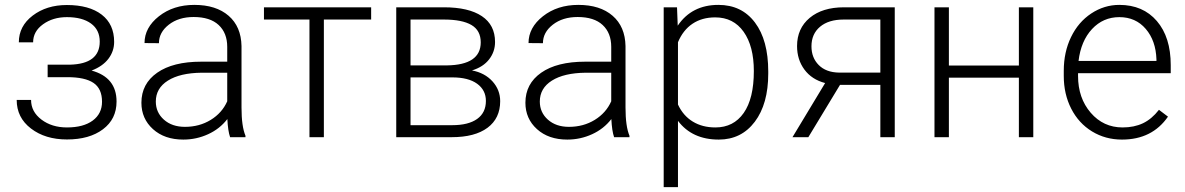

<svg xmlns="http://www.w3.org/2000/svg" viewBox="-20 -558 4820 781"><path d="M385.7 -388.7Q385.7 -436.5 350.1 -462.4Q314.5 -488.3 252 -488.3Q195.3 -488.3 155 -459.2Q114.7 -430.2 114.7 -385.7H56.6Q56.6 -451.7 113 -494.6Q169.4 -537.6 252 -537.6Q342.8 -537.6 393.6 -498.5Q444.3 -459.5 444.3 -387.7Q444.3 -349.6 420.9 -318.8Q397.5 -288.1 352.5 -271Q454.1 -243.2 454.1 -145Q454.1 -73.7 398.9 -32.2Q343.8 9.3 252.4 9.3Q164.1 9.3 106 -35.2Q47.9 -79.6 47.9 -151.4H106.4Q106.4 -103.5 148.7 -71.5Q190.9 -39.6 252.4 -39.6Q319.3 -39.6 357.2 -67.6Q395 -95.7 395 -144Q395 -197.3 360.4 -220.7Q325.7 -244.1 254.4 -244.1H173.8V-294.9H264.2Q385.7 -297.9 385.7 -388.7Z M555.2 0ZM916 0Q907.2 -24.9 904.8 -73.7Q874 -33.7 826.4 -12Q778.8 9.8 725.6 9.8Q649.4 9.8 602.3 -32.7Q555.2 -75.2 555.2 -140.1Q555.2 -217.3 619.4 -262.2Q683.6 -307.1 798.3 -307.1H904.3V-367.2Q904.3 -423.8 869.4 -456.3Q834.5 -488.8 767.6 -488.8Q706.5 -488.8 666.5 -457.5Q626.5 -426.3 626.5 -382.3L567.9 -382.8Q567.9 -445.8 626.5 -491.9Q685.1 -538.1 770.5 -538.1Q858.9 -538.1 909.9 -493.9Q960.9 -449.7 962.4 -370.6V-120.6Q962.4 -43.9 978.5 -5.9V0ZM732.4 -42Q791 -42 837.2 -70.3Q883.3 -98.6 904.3 -146V-262.2H799.8Q712.4 -261.2 663.1 -230.2Q613.8 -199.2 613.8 -145Q613.8 -100.6 646.7 -71.3Q679.7 -42 732.4 -42Z M1489.7 -478.5H1297.4V0H1238.8V-478.5H1053.7V-528.3H1489.7Z M1591.8 0V-528.3H1785.6Q1886.2 -528.3 1939.9 -492.4Q1993.7 -456.5 1993.7 -387.2Q1993.7 -347.7 1969.7 -316.7Q1945.8 -285.6 1899.9 -271.5Q1951.7 -261.7 1983.2 -227.1Q2014.6 -192.4 2014.6 -146.5Q2014.6 -76.7 1963.1 -38.3Q1911.6 0 1817.4 0ZM1649.9 -243.2V-48.8H1819.3Q1885.3 -48.8 1920.9 -74.2Q1956.5 -99.6 1956.5 -147.5Q1956.5 -191.4 1920.9 -217.3Q1885.3 -243.2 1819.3 -243.2ZM1649.9 -292H1797.9Q1935.5 -293.9 1935.5 -385.7Q1935.5 -434.1 1897.7 -456.3Q1859.9 -478.5 1785.6 -478.5H1649.9Z M2117.2 0ZM2478 0Q2469.2 -24.9 2466.8 -73.7Q2436 -33.7 2388.4 -12Q2340.8 9.8 2287.6 9.8Q2211.4 9.8 2164.3 -32.7Q2117.2 -75.2 2117.2 -140.1Q2117.2 -217.3 2181.4 -262.2Q2245.6 -307.1 2360.4 -307.1H2466.3V-367.2Q2466.3 -423.8 2431.4 -456.3Q2396.5 -488.8 2329.6 -488.8Q2268.6 -488.8 2228.5 -457.5Q2188.5 -426.3 2188.5 -382.3L2129.9 -382.8Q2129.9 -445.8 2188.5 -491.9Q2247.1 -538.1 2332.5 -538.1Q2420.9 -538.1 2471.9 -493.9Q2522.9 -449.7 2524.4 -370.6V-120.6Q2524.4 -43.9 2540.5 -5.9V0ZM2294.4 -42Q2353 -42 2399.2 -70.3Q2445.3 -98.6 2466.3 -146V-262.2H2361.8Q2274.4 -261.2 2225.1 -230.2Q2175.8 -199.2 2175.8 -145Q2175.8 -100.6 2208.7 -71.3Q2241.7 -42 2294.4 -42Z M2679.7 0ZM3105 -258.8Q3105 -135.3 3050.3 -62.7Q2995.6 9.8 2903.8 9.8Q2795.4 9.8 2737.8 -66.4V203.1H2679.7V-528.3H2733.9L2736.8 -453.6Q2793.9 -538.1 2902.3 -538.1Q2997.1 -538.1 3051 -466.3Q3105 -394.5 3105 -267.1ZM3046.4 -269Q3046.4 -370.1 3004.9 -428.7Q2963.4 -487.3 2889.2 -487.3Q2835.4 -487.3 2796.9 -461.4Q2758.3 -435.5 2737.8 -386.2V-132.8Q2758.8 -87.4 2797.9 -63.5Q2836.9 -39.6 2890.1 -39.6Q2963.9 -39.6 3005.1 -98.4Q3046.4 -157.2 3046.4 -269Z M3619.6 -528.3V0H3561V-212.9H3397L3268.1 0H3203.6L3336.4 -220.2Q3282.2 -234.4 3252.2 -274.9Q3222.2 -315.4 3222.2 -370.6Q3222.2 -442.4 3273.7 -485.4Q3325.2 -528.3 3413.1 -528.3ZM3280.8 -369.6Q3280.8 -323.2 3310.3 -293.5Q3339.8 -263.7 3392.6 -262.7H3561V-478.5H3411.6Q3350.6 -478.5 3315.7 -449.2Q3280.8 -419.9 3280.8 -369.6Z M4183.1 0H4124.5V-242.2H3839.8V0H3781.2V-528.3H3839.8V-291.5H4124.5V-528.3H4183.1Z M4307.1 0ZM4543.9 9.8Q4476.6 9.8 4422.1 -23.4Q4367.7 -56.6 4337.4 -116Q4307.1 -175.3 4307.1 -249V-270Q4307.1 -346.2 4336.7 -407.2Q4366.2 -468.3 4418.9 -503.2Q4471.7 -538.1 4533.2 -538.1Q4629.4 -538.1 4685.8 -472.4Q4742.2 -406.7 4742.2 -293V-260.3H4365.2V-249Q4365.2 -159.2 4416.7 -99.4Q4468.3 -39.6 4546.4 -39.6Q4593.3 -39.6 4629.2 -56.6Q4665 -73.7 4694.3 -111.3L4731 -83.5Q4666.5 9.8 4543.9 9.8ZM4533.2 -488.3Q4467.3 -488.3 4422.1 -439.9Q4377 -391.6 4367.2 -310.1H4684.1V-316.4Q4681.6 -392.6 4640.6 -440.4Q4599.6 -488.3 4533.2 -488.3Z"/></svg>

Font: Roboto Light
Style: Regular
Weight: 300
Designer: Google
Version: Version 2.134; 2016; ttfautohint (v1.6)